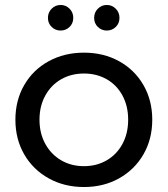

<svg xmlns="http://www.w3.org/2000/svg" viewBox="-20 -747 675 773"><path d="M42 -265Q42 -343 77.5 -404.5Q113 -466 176 -500.5Q239 -535 318 -535Q397 -535 459.5 -500.5Q522 -466 557.5 -404.5Q593 -343 593 -265Q593 -187 557.5 -125.5Q522 -64 459.5 -29Q397 6 318 6Q239 6 176 -29Q113 -64 77.5 -125.5Q42 -187 42 -265ZM496 -265Q496 -320 473 -362.5Q450 -405 409.5 -428Q369 -451 318 -451Q267 -451 226.5 -428Q186 -405 162.5 -362.5Q139 -320 139 -265Q139 -210 162.5 -167.5Q186 -125 226.5 -101.5Q267 -78 318 -78Q369 -78 409.5 -101.5Q450 -125 473 -167.5Q496 -210 496 -265ZM173 -675Q173 -697 188 -712Q203 -727 224 -727Q245 -727 260 -712Q275 -697 275 -675Q275 -653 260 -638.5Q245 -624 224 -624Q203 -624 188 -638.5Q173 -653 173 -675ZM359 -675Q359 -697 374 -712Q389 -727 410 -727Q431 -727 446 -712Q461 -697 461 -675Q461 -653 446 -638.5Q431 -624 410 -624Q389 -624 374 -638.5Q359 -653 359 -675Z"/></svg>

Font: APTA Sans Medium
Style: Bold
Weight: 500
Version: Version 7.200